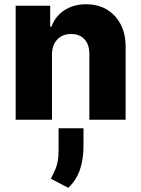

<svg xmlns="http://www.w3.org/2000/svg" viewBox="-20 -573 674 919"><path d="M228.7 -311.1V0H55V-545.5H220.2V-445.3H226.2Q244.3 -495 288 -523.8Q331.7 -552.6 392 -552.6Q449.6 -552.6 492 -527Q534.4 -501.4 558.1 -455.3Q581.7 -409.1 581.3 -347.7V0H407.7V-313.6Q408 -359 384.8 -384.6Q361.5 -410.2 320.3 -410.2Q279.1 -410.2 254.1 -383.9Q229 -357.6 228.7 -311.1ZM379.6 40.8V127.1Q379.6 189.3 362.7 239Q345.9 288.7 306.8 326L223.4 282.3Q224.8 279.5 226.2 276.6Q227.6 273.8 229 271Q238.3 253.2 245.6 236.2Q252.8 219.1 256.7 196.2Q260.7 173.3 260.3 137.4V40.8Z"/></svg>

Font: Inter UI Extra Bold
Style: Regular
Weight: 800
Designer: Rasmus Andersson
Foundry: rsms
Version: 3.2;8d6f07862